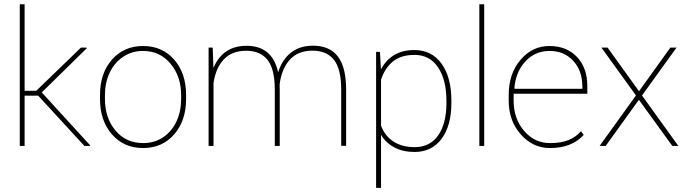

<svg xmlns="http://www.w3.org/2000/svg" viewBox="-20 -706 3327 929"><path d="M99.1 -243.2V0H75.7V-685.5H99.1V-266.6H155.3L371.6 -475.6H398.9L399.9 -472.7L182.1 -258.8L416.5 -2.4L415.5 0H388.2L164.6 -243.2Z M487.8 -246.1V-227.5Q487.8 -135.3 538.6 -74.5Q589.4 -13.7 672.9 -13.7Q727.5 -13.7 769.8 -42.2Q812 -70.8 834.2 -119.1Q856.4 -167.5 856.4 -227.5V-246.1Q856.4 -335.9 805.2 -397.7Q753.9 -459.5 671.9 -459.5Q617.2 -459.5 574.7 -430.4Q532.2 -401.4 510 -353Q487.8 -304.7 487.8 -246.1ZM463.9 -227.5V-246.1Q463.9 -351.6 521.7 -417.5Q579.6 -483.4 672.4 -483.4Q765.1 -483.4 822.8 -417.5Q880.4 -351.6 880.4 -246.1V-227.5Q880.4 -122.1 822.8 -55.9Q765.1 10.3 672.4 10.3Q579.6 10.3 521.7 -55.9Q463.9 -122.1 463.9 -227.5Z M1333 -297.9 1333.5 -270.5V0H1309.6V-272Q1309.6 -372.1 1274.4 -416.3Q1239.3 -460.4 1171.1 -460.4Q1103 -460.4 1063.7 -419.4Q1024.4 -378.4 1013.2 -305.2V0H989.3V-475.6H1009.3L1012.7 -377.4Q1058.1 -484.4 1172.9 -484.4Q1297.9 -484.4 1325.7 -356Q1345.2 -418 1387.9 -451.4Q1430.7 -484.9 1494.6 -484.9Q1574.7 -484.9 1614.7 -432.9Q1654.8 -380.9 1654.8 -271.5V-0.5H1630.9V-272.5Q1630.9 -372.1 1595.9 -416.5Q1561 -460.9 1491.7 -460.9Q1422.4 -460.9 1382.6 -417.5Q1342.8 -374 1333 -297.9Z M2164.1 -217.8V-209Q2164.1 -98.1 2116.7 -34.4Q2069.3 29.3 1985.8 29.3Q1930.2 29.3 1888.7 7.6Q1847.2 -14.2 1823.7 -53.7V203.1H1799.8V-455.1H1818.4L1823.2 -370.1Q1873 -463.9 1984.9 -463.9Q2068.8 -463.9 2116.5 -397.9Q2164.1 -332 2164.1 -217.8ZM2140.1 -208.5V-217.8Q2140.1 -319.8 2099.6 -380.1Q2059.1 -440.4 1985.4 -440.4Q1919.9 -440.4 1880.6 -408Q1841.3 -375.5 1823.7 -320.3V-98.1Q1841.8 -48.8 1883.3 -21.5Q1924.8 5.9 1986.3 5.9Q2060.5 5.9 2100.3 -51.3Q2140.1 -108.4 2140.1 -208.5Z M2322.8 -685.5V0H2299.3V-685.5Z M2797.9 -291H2797.4Q2797.4 -364.3 2753.4 -411.9Q2709.5 -459.5 2639.2 -459.5Q2568.8 -459.5 2522 -408.7Q2475.1 -357.9 2468.8 -278.8L2470.2 -276.4H2797.9ZM2641.1 10.3Q2558.1 10.3 2499.8 -55.7Q2441.4 -121.6 2441.4 -218.8V-247.1Q2441.4 -349.1 2498.3 -416.3Q2555.2 -483.4 2638.2 -483.4Q2721.2 -483.4 2771.5 -430.7Q2821.8 -377.9 2821.8 -289.1V-252.4H2465.3V-218.8Q2465.3 -131.8 2515.9 -72.8Q2566.4 -13.7 2641.1 -13.7Q2693.8 -13.7 2729.7 -27.8Q2765.6 -42 2791.5 -71.3L2804.2 -53.2Q2746.6 10.3 2641.1 10.3Z M2919.9 -475.6 3071.8 -264.6 3223.6 -475.6H3253.4L3086.4 -244.1L3262.2 0H3232.9L3071.3 -223.1L2910.6 0H2881.3L3057.1 -244.1L2890.1 -475.6Z"/></svg>

Font: Yantramanav Thin
Style: Regular
Weight: 250
Version: Version 1.001;PS 1.0;hotconv 1.0.72;makeotf.lib2.5.5900; ttf